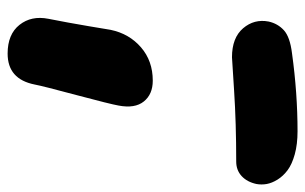

<svg xmlns="http://www.w3.org/2000/svg" viewBox="-170 -629 809 509"><g transform="rotate(90 234.5 -374.5)"><path d="M131.8 -585Q80.1 -585 54.9 -614.5Q29.8 -644 37.1 -682.1Q42.5 -706.5 60.3 -722.7Q78.1 -738.8 121.1 -744.1Q227.1 -758.8 328.1 -758.8Q362.3 -758.8 388.9 -751.5Q415.5 -744.1 431.2 -732.4Q446.8 -720.7 456.1 -705.8Q465.3 -690.9 467.8 -677Q470.2 -663.1 467.8 -649.9Q462.4 -625 446.8 -610.6Q431.2 -596.2 408.2 -596.2Q305.7 -596.2 220.2 -590.6Q134.8 -585 131.8 -585ZM122.1 9.8Q70.8 9.8 45.9 -21.7Q21 -53.2 29.8 -98.1Q40 -149.4 49.3 -204.6Q58.6 -259.8 59.1 -263.2Q69.3 -312.5 105.5 -343.8Q141.6 -375 193.8 -375Q230 -375 249 -351.3Q268.1 -327.6 259.8 -284.2Q256.3 -263.7 232.2 -173.3Q208 -83 204.1 -62Q189.9 9.8 122.1 9.8Z"/></g></svg>

Font: Shantell Sans Irregular
Style: Italic
Weight: 800
Italic angle: -11.31°
Designer: Stephen Nixon, Anya Danilova, Shantell Martin
Foundry: Arrow Type
Version: Version 1.006;[9816181b4]